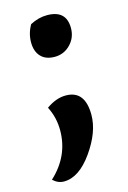

<svg xmlns="http://www.w3.org/2000/svg" viewBox="-99 -507 477 713"><g transform="rotate(-15 139.5 -150.5)"><path d="M15 138Q92 67 92 -32Q92 -81 70 -124Q108 -151 145 -151Q219 -151 219 -57Q219 9 167 82.5Q115 156 57 156Q34 156 15 138ZM90 -440Q122 -457 155 -457Q229 -457 229 -388Q229 -351 204 -325.5Q179 -300 144 -300Q109 -300 90.5 -320Q72 -340 72 -374.5Q72 -409 90 -440Z"/></g></svg>

Font: Salsa
Style: Regular
Weight: 400
Designer: John Vargas Beltrn
Foundry: John Vargas Beltran
Version: Version 1.002